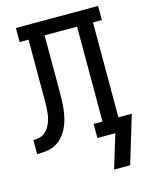

<svg xmlns="http://www.w3.org/2000/svg" viewBox="-135 -821 871 1108"><g transform="rotate(-15 300.0 -267.0)"><path d="M502 201H406L467 0H360V-84H413V-651H219V-331Q219 -303 218.5 -274Q218 -245 215 -216.5Q212 -188 205.5 -160Q199 -132 187 -106Q175 -80 156 -57.5Q137 -35 111.5 -21Q86 -7 57.5 -3.5Q29 0 0 0V-84Q19 -84 37.5 -88.5Q56 -93 70.5 -105Q85 -117 94.5 -133.5Q104 -150 110 -168Q116 -186 118.5 -204.5Q121 -223 122 -241.5Q123 -260 123 -279Q123 -298 123 -317V-651H70V-735H561V-651H508V-84H588Z"/></g></svg>

Font: Iosevka Etoile Medium
Style: Regular
Weight: 500
Designer: Belleve Invis
Foundry: Belleve Invis
Version: Version 22.1.2; ttfautohint (v1.8.4)